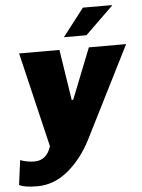

<svg xmlns="http://www.w3.org/2000/svg" viewBox="-94 -767 740 1001"><g transform="rotate(-5 276.0 -266.5)"><path d="M278 -246H286L391 -511H586L347 -36Q296 65 222 126Q148 187 61 187Q-8 187 -34 172L-17 43Q-7 48 14.5 52.5Q36 57 56 57Q121 57 144 -15L26 -511H237ZM529 -720 530 -717 384 -575H266L378 -720Z"/></g></svg>

Font: Chivo Black Italic
Style: Regular
Weight: 900
Italic angle: -8.05°
Designer: Hector Gatti
Foundry: Omnibus-Type
Version: Version 1.007